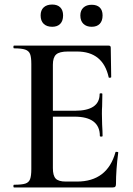

<svg xmlns="http://www.w3.org/2000/svg" viewBox="-20 -826 587 846"><path d="M493 -157Q501 -157 501 -154Q491 -78 491 -15Q491 -7 488 -3.5Q485 0 476 0H42Q39 0 39 -6Q39 -12 42 -12Q76 -12 91.5 -17Q107 -22 112.5 -36.5Q118 -51 118 -81V-544Q118 -574 112.5 -588Q107 -602 91 -607.5Q75 -613 42 -613Q39 -613 39 -619Q39 -625 42 -625H459Q468 -625 468 -616L470 -486Q470 -484 464.5 -483.5Q459 -483 459 -485Q434 -599 319 -599H279Q242 -599 227.5 -586Q213 -573 213 -541V-338H310Q419 -338 419 -412Q419 -415 425 -415Q431 -415 431 -412L430 -357Q429 -346 429 -325L430 -278Q432 -246 432 -227Q432 -224 426 -224Q420 -224 420 -227Q420 -269 392 -290.5Q364 -312 308 -312H213V-85Q213 -52 225.5 -39Q238 -26 270 -26H319Q453 -26 489 -156Q489 -157 493 -157ZM159 -758Q159 -781 172.5 -793.5Q186 -806 210 -806Q233 -806 245.5 -793.5Q258 -781 258 -758Q258 -734 245.5 -721Q233 -708 210 -708Q186 -708 172.5 -721Q159 -734 159 -758ZM334 -758Q334 -780 347.5 -792.5Q361 -805 384 -805Q407 -805 419.5 -793Q432 -781 432 -758Q432 -734 419.5 -721Q407 -708 384 -708Q361 -708 347.5 -721Q334 -734 334 -758Z"/></svg>

Font: Cormorant SC SemiBold
Style: Regular
Weight: 600
Designer: Christian Thalmann (Catharsis Fonts)
Version: Version 3.000